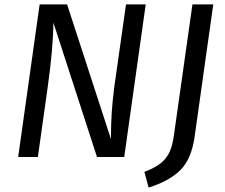

<svg xmlns="http://www.w3.org/2000/svg" viewBox="-20 -709 1017 867"><path d="M541 0H418L221 -607Q220 -488 195 -313L151 0H62L159 -689H283L481 -81Q481 -149 484.5 -200.5Q488 -252 496 -316L549 -689H638ZM859 -93Q845 9 794.5 59Q744 109 651 138L632 67Q680 49 706.5 27.5Q733 6 746.5 -24.5Q760 -55 766 -103L849 -689H943Z"/></svg>

Font: Fira Sans
Style: Italic
Weight: 400
Italic angle: -8°
Designer: bBox Type GmbH & Carrois Corporate GbR & Edenspiekermann AG
Foundry: bBox Type GmbH & Carrois Corporate GbR & Edenspiekermann AG
Version: Version 4.301